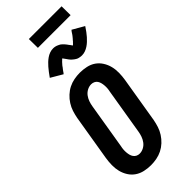

<svg xmlns="http://www.w3.org/2000/svg" viewBox="-352 -1184 1245 1245"><g transform="rotate(-45 271.0 -561.5)"><path d="M206 8Q176 8 147 1.5Q118 -5 94.5 -21Q71 -37 55.5 -61.5Q40 -86 33 -114Q26 -142 26.5 -172.5Q27 -203 32 -234L84 -548Q89 -574 97 -599Q105 -624 120 -647.5Q135 -671 155.5 -690Q176 -709 200 -721Q224 -733 250.5 -738Q277 -743 303 -743Q333 -743 362.5 -736.5Q392 -730 415 -714Q438 -698 453.5 -673.5Q469 -649 476 -621Q483 -593 482.5 -562.5Q482 -532 477 -501L425 -187Q420 -161 412 -136Q404 -111 389 -87.5Q374 -64 353.5 -45Q333 -26 309 -14Q285 -2 258.5 3Q232 8 206 8ZM207 -97Q226 -97 244 -106.5Q262 -116 274 -132Q286 -148 292.5 -166.5Q299 -185 302 -204L354 -518Q357 -531 358 -544Q359 -557 358 -570Q357 -583 354 -595Q351 -607 344.5 -617Q338 -627 326.5 -632.5Q315 -638 302 -638Q283 -638 265 -628.5Q247 -619 235 -603Q223 -587 216.5 -568.5Q210 -550 207 -531L155 -217Q152 -204 151 -191Q150 -178 151 -165Q152 -152 155 -140Q158 -128 165 -118Q172 -108 183 -102.5Q194 -97 207 -97ZM222 -810 142 -857Q154 -874 165 -888.5Q176 -903 186.5 -915Q197 -927 207.5 -937Q218 -947 231.5 -956.5Q245 -966 260.5 -971.5Q276 -977 292 -977Q297 -977 301.5 -976.5Q306 -976 310.5 -975Q315 -974 319.5 -972.5Q324 -971 328 -969Q332 -967 336.5 -965Q341 -963 344.5 -960.5Q348 -958 351 -955Q354 -952 358 -948.5Q362 -945 364.5 -941.5Q367 -938 370 -935Q373 -932 375 -928.5Q377 -925 379.5 -922Q382 -919 385.5 -914.5Q389 -910 391.5 -906Q394 -902 396.5 -899Q399 -896 399 -894H390Q389 -894 389 -895L393 -897Q396 -899 399 -901.5Q402 -904 404.5 -906.5Q407 -909 408.5 -911Q410 -913 412 -914.5Q414 -916 415.5 -918Q417 -920 419 -922.5Q421 -925 423 -927Q425 -929 427.5 -932Q430 -935 432 -937.5Q434 -940 436.5 -943Q439 -946 441.5 -949.5Q444 -953 446 -956Q448 -959 450.5 -963Q453 -967 455.5 -970.5Q458 -974 462 -978L542 -932Q530 -914 519.5 -899.5Q509 -885 498.5 -873.5Q488 -862 477 -851.5Q466 -841 452.5 -832Q439 -823 424 -817.5Q409 -812 393 -812Q388 -812 383.5 -812.5Q379 -813 374 -814Q369 -815 364.5 -816Q360 -817 356 -819Q352 -821 348 -823.5Q344 -826 340.5 -828.5Q337 -831 334 -833.5Q331 -836 327 -839.5Q323 -843 320 -846.5Q317 -850 314 -853.5Q311 -857 309 -860.5Q307 -864 304.5 -867Q302 -870 299 -874.5Q296 -879 293 -883Q290 -887 287.5 -890Q285 -893 285 -895Q286 -895 288.5 -894.5Q291 -894 293 -894H295Q295 -893 291.5 -891Q288 -889 285 -886.5Q282 -884 280 -881.5Q278 -879 276 -877.5Q274 -876 272 -874Q270 -872 268.5 -870Q267 -868 265 -866Q263 -864 261 -861.5Q259 -859 256.5 -856.5Q254 -854 252.5 -851Q251 -848 248.5 -845Q246 -842 243.5 -839Q241 -836 238.5 -832.5Q236 -829 233.5 -825.5Q231 -822 228.5 -818Q226 -814 222 -810ZM225 -1049 224 -1131H524L525 -1049Z"/></g></svg>

Font: Iosevka Extrabold Oblique
Style: Regular
Weight: 800
Italic angle: -9°
Monospace: yes
Designer: Belleve Invis
Foundry: Belleve Invis
Version: Version 32.5.0; ttfautohint (v1.8.4)